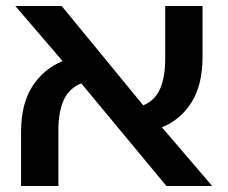

<svg xmlns="http://www.w3.org/2000/svg" viewBox="-20 -618 756 638"><path d="M50 0V-179Q50 -273 87.5 -331Q125 -389 188 -415L31 -598H185L456 -268Q495 -284 512 -323Q529 -362 529 -423V-598H653V-429Q653 -336 616.5 -278Q580 -220 518 -195L685 0H533L250 -341Q210 -325 192 -286Q174 -247 174 -184V0Z"/></svg>

Font: Noto Sans Hebrew SemiCondensed SemiBold
Style: Regular
Weight: 600
Width: 4
Designer: Monotype Design Team
Foundry: Monotype Imaging Inc.
Version: Version 2.004; ttfautohint (v1.8.4.7-5d5b)